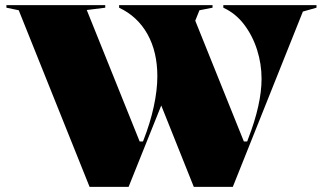

<svg xmlns="http://www.w3.org/2000/svg" viewBox="-20 -728 1258 748"><path d="M735 0 603 -330 736 -659 930 -177H943L947 -188Q973 -255 986 -313.5Q999 -372 999 -421Q999 -479 981.5 -534Q964 -589 931 -632.5Q898 -676 850 -698V-708H1213V-698L1160 -683L887 0ZM329 0 53 -688 5 -698V-708H390V-698L318 -689L524 -177H537L539 -182Q565 -248 579 -312.5Q593 -377 593 -431Q593 -526 554.5 -595Q516 -664 444 -698V-708H808V-698L757 -688L481 0Z"/></svg>

Font: Kalnia
Style: Bold
Weight: 700
Designer: Frida Medrano
Foundry: Frida Medrano
Version: Version 1.105